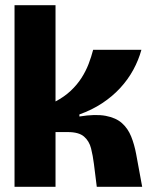

<svg xmlns="http://www.w3.org/2000/svg" viewBox="-20 -720 581 740"><path d="M36 0V-700H194V-329Q228 -347 252.5 -370Q277 -393 294 -419.5Q311 -446 321.5 -473.5Q332 -501 339 -528H525Q514 -488 493.5 -450.5Q473 -413 443 -380.5Q413 -348 373.5 -322Q334 -296 286 -279V-271Q348 -281 387.5 -273.5Q427 -266 450 -245.5Q473 -225 485.5 -194Q498 -163 505 -125L528 0H353L342 -88Q338 -120 331 -148Q324 -176 304 -193.5Q284 -211 241 -211H194V0Z"/></svg>

Font: Bricolage Grotesque 96pt ExtraBold
Style: Regular
Weight: 800
Designer: Mathieu Triay
Foundry: Atelier Triay
Version: Version 1.001;gftools[0.9.33.dev8+g029e19f]